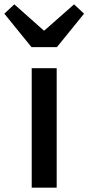

<svg xmlns="http://www.w3.org/2000/svg" viewBox="-59 -842 407 884"><path d="M87 -528V22H202V-528ZM-39 -779 86 -625H203L328 -779L282 -822L146 -702H142L7 -822Z"/></svg>

Font: コーポレート・ロゴ ver3 Medium
Style: Regular
Weight: 500
Designer: [KANA_main] LOGOTYPE.JP [Source Han Sans] Ryoko NISHIZUKA 西塚涼子 (kana, bopomofo & ideographs); Paul D. Hunt (Latin, Greek
Version: Version 12.001;FEAKit 1.0